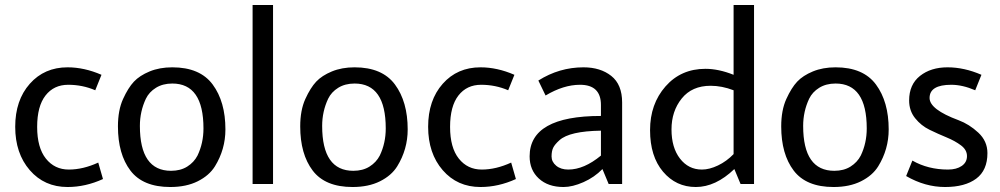

<svg xmlns="http://www.w3.org/2000/svg" viewBox="-20 -738 4009 770"><path d="M251 -468Q318 -468 387 -438L362 -376Q311 -398 253.5 -398Q196 -398 162.5 -355Q129 -312 129 -229Q129 -146 164 -102Q199 -58 256 -58Q313 -58 374 -86L393 -20Q323 12 251 12Q158 12 99.5 -55.5Q41 -123 41 -229.5Q41 -336 99.5 -402Q158 -468 251 -468Z M671 -403Q633 -403 605.5 -386Q578 -369 565 -342Q541 -291 541 -233Q541 -53 666 -53Q704 -53 731 -70Q758 -87 772 -114Q796 -164 796 -223Q796 -403 671 -403ZM671 -468Q782 -468 833 -399Q884 -330 884 -219Q884 -139 842 -71Q819 -34 773 -11Q727 12 663 12Q553 12 503 -54Q453 -120 453 -231Q453 -296 473.5 -341Q494 -386 517 -410.5Q540 -435 580 -451.5Q620 -468 671 -468Z M993 -718H1075V0H993Z M1402 -403Q1364 -403 1336.5 -386Q1309 -369 1296 -342Q1272 -291 1272 -233Q1272 -53 1397 -53Q1435 -53 1462 -70Q1489 -87 1503 -114Q1527 -164 1527 -223Q1527 -403 1402 -403ZM1402 -468Q1513 -468 1564 -399Q1615 -330 1615 -219Q1615 -139 1573 -71Q1550 -34 1504 -11Q1458 12 1394 12Q1284 12 1234 -54Q1184 -120 1184 -231Q1184 -296 1204.5 -341Q1225 -386 1248 -410.5Q1271 -435 1311 -451.5Q1351 -468 1402 -468Z M1907 -468Q1974 -468 2043 -438L2018 -376Q1967 -398 1909.5 -398Q1852 -398 1818.5 -355Q1785 -312 1785 -229Q1785 -146 1820 -102Q1855 -58 1912 -58Q1969 -58 2030 -86L2049 -20Q1979 12 1907 12Q1814 12 1755.5 -55.5Q1697 -123 1697 -229.5Q1697 -336 1755.5 -402Q1814 -468 1907 -468Z M2390 -273V-317Q2390 -398 2306 -398Q2240 -398 2168 -355L2139 -415Q2223 -468 2320 -468Q2388 -468 2431.5 -433.5Q2475 -399 2475 -327V0H2421L2396 -60Q2364 -27 2320 -7.5Q2276 12 2240 12Q2178 12 2141 -22Q2104 -56 2104 -111Q2104 -273 2390 -273ZM2259 -58Q2322 -58 2390 -114V-214Q2264 -212 2224 -176Q2205 -159 2198.5 -145.5Q2192 -132 2192 -110.5Q2192 -89 2210.5 -73.5Q2229 -58 2259 -58Z M2922 -718H3004V0H2950L2925 -60Q2850 12 2770.5 12Q2691 12 2639 -49.5Q2587 -111 2587 -216Q2587 -321 2649 -391.5Q2711 -462 2809 -462Q2862 -462 2922 -438ZM2830 -394Q2755 -394 2714 -343Q2673 -292 2673 -219Q2673 -146 2707 -102Q2741 -58 2795 -58Q2825 -58 2859.5 -74.5Q2894 -91 2922 -120V-376Q2875 -394 2830 -394Z M3331 -403Q3293 -403 3265.5 -386Q3238 -369 3225 -342Q3201 -291 3201 -233Q3201 -53 3326 -53Q3364 -53 3391 -70Q3418 -87 3432 -114Q3456 -164 3456 -223Q3456 -403 3331 -403ZM3331 -468Q3442 -468 3493 -399Q3544 -330 3544 -219Q3544 -139 3502 -71Q3479 -34 3433 -11Q3387 12 3323 12Q3213 12 3163 -54Q3113 -120 3113 -231Q3113 -296 3133.5 -341Q3154 -386 3177 -410.5Q3200 -435 3240 -451.5Q3280 -468 3331 -468Z M3891 -376Q3840 -398 3795 -398Q3708 -398 3708 -345Q3708 -299 3824 -256Q3867 -240 3903.5 -206Q3940 -172 3940 -124Q3940 -55 3895 -21.5Q3850 12 3770 12Q3690 12 3614 -32L3639 -94Q3702 -58 3782 -58Q3816 -58 3837 -72.5Q3858 -87 3858 -112Q3858 -137 3834 -155Q3810 -173 3776 -187Q3742 -201 3708 -217.5Q3674 -234 3650 -264Q3626 -294 3626 -335Q3626 -399 3669.5 -433.5Q3713 -468 3780 -468Q3847 -468 3916 -438Z"/></svg>

Font: Average Sans
Style: Regular
Weight: 400
Designer: Eduardo Rodriguez Tunni
Foundry: Eduardo Rodriguez Tunni
Version: Version 1.002